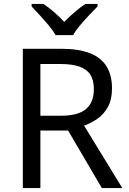

<svg xmlns="http://www.w3.org/2000/svg" viewBox="-20 -964 662 984"><path d="M294 -714Q383 -714 440.5 -691.5Q498 -669 526 -624Q554 -579 554 -511Q554 -454 533 -416Q512 -378 479.5 -355.5Q447 -333 411 -320L607 0H502L329 -295H187V0H97V-714ZM289 -636H187V-371H294Q381 -371 421 -405.5Q461 -440 461 -507Q461 -554 442.5 -582Q424 -610 386 -623Q348 -636 289 -636ZM265 -784Q252 -807 230 -833.5Q208 -860 184 -886Q160 -912 142 -931V-944H202Q228 -927 256 -903Q284 -879 309 -852Q336 -879 364 -903Q392 -927 418 -944H480V-931Q461 -912 436.5 -886Q412 -860 389.5 -833.5Q367 -807 355 -784Z"/></svg>

Font: Noto Sans Georgian
Style: Regular
Weight: 400
Designer: Monotype Design Team, Akaki Razmadze
Foundry: Google LLC
Version: Version 2.002